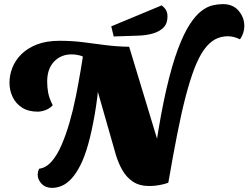

<svg xmlns="http://www.w3.org/2000/svg" viewBox="-20 -887 1206 932"><path d="M797 0 736 -174Q761 -339 788 -455.5Q815 -572 843.5 -648Q872 -724 901 -768.5Q930 -813 958 -834Q986 -855 1012 -861Q1038 -867 1062 -867Q1111 -867 1138.5 -834.5Q1166 -802 1166 -761Q1166 -726 1145 -696Q1115 -711 1086 -711Q1051 -711 1022.5 -695Q994 -679 969.5 -644.5Q945 -610 923.5 -554Q902 -498 881.5 -419.5Q861 -341 840.5 -237Q820 -133 797 0ZM233 25Q201 25 182 5Q163 -15 163 -39Q163 -54 170 -68Q203 -72 230 -102.5Q257 -133 278.5 -182.5Q300 -232 317.5 -292.5Q335 -353 348 -418Q361 -483 371.5 -545.5Q382 -608 390 -660L463 -520Q454 -412 439.5 -329.5Q425 -247 408 -186.5Q391 -126 370.5 -85.5Q350 -45 327.5 -20.5Q305 4 281 14.5Q257 25 233 25ZM163 -345Q117 -345 86.5 -365Q56 -385 41 -417Q26 -449 26 -486Q26 -522 40 -558Q54 -594 83.5 -623.5Q113 -653 159 -671Q205 -689 269 -689Q330 -689 384 -682Q438 -675 492.5 -668Q547 -661 607 -660L512 -556L385 -605L380 -614Q353 -623 327 -623Q276 -623 242.5 -588Q209 -553 209 -491Q209 -462 214 -436Q219 -410 236 -376Q221 -360 200.5 -352.5Q180 -345 163 -345ZM706 16Q657 16 625.5 -5Q594 -26 574 -61Q554 -96 542 -137L452 -452L373 -660H607L747 -198L797 0Q779 7 753.5 11.5Q728 16 706 16ZM532 -710 520 -759 765 -861Q778 -851 785.5 -838.5Q793 -826 793 -807Q793 -772 773 -752.5Q753 -733 720.5 -724Q688 -715 651 -714Z"/></svg>

Font: Sansita Swashed Light ExtraBold
Style: Regular
Weight: 800
Version: Version 1.003